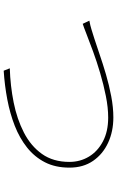

<svg xmlns="http://www.w3.org/2000/svg" viewBox="183 -849 634 1040"><g transform="rotate(90 500.0 -329.0)"><path d="M92 -496Q119 -501 139.5 -507.5Q160 -514 189 -523Q224 -534 274.5 -551.5Q325 -569 383 -586Q441 -603 501.5 -614.5Q562 -626 616 -626Q692 -626 753.5 -597.5Q815 -569 851.5 -516Q888 -463 888 -388Q888 -312 859 -255.5Q830 -199 779 -158.5Q728 -118 661.5 -92Q595 -66 518.5 -51.5Q442 -37 363 -32L350 -65Q445 -68 535 -86Q625 -104 698 -141.5Q771 -179 814 -239.5Q857 -300 857 -388Q857 -446 828.5 -493.5Q800 -541 746 -569.5Q692 -598 617 -598Q563 -598 500.5 -585.5Q438 -573 375.5 -554.5Q313 -536 258.5 -516Q204 -496 164.5 -480.5Q125 -465 109 -460Z"/></g></svg>

Font: Shanggu Sans SC VF
Style: Regular
Weight: 250
Designer: GuiWonder
Version: Version 1.021